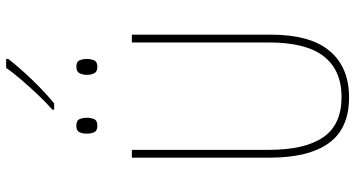

<svg xmlns="http://www.w3.org/2000/svg" viewBox="-292 -882 1183 640"><g transform="rotate(-90 300.0 -561.5)"><path d="M296 10Q192 10 143.5 -57.5Q95 -125 95 -254V-714H121V-258Q121 -137 163 -76Q205 -15 297 -15Q386 -15 432.5 -74Q479 -133 479 -258V-714H505V-252Q505 -119 450.5 -54.5Q396 10 296 10ZM398 -829Q382 -829 376.5 -839Q371 -849 371 -864Q371 -878 376.5 -888.5Q382 -899 398 -899Q415 -899 419.5 -888Q424 -877 424 -864Q424 -851 419.5 -840Q415 -829 398 -829ZM201 -829Q185 -829 180 -839Q175 -849 175 -864Q175 -879 180 -889Q185 -899 201 -899Q219 -899 223.5 -888Q228 -877 228 -864Q228 -851 223.5 -840Q219 -829 201 -829ZM255 -979Q278 -999 304.5 -1027Q331 -1055 355.5 -1083.5Q380 -1112 394 -1133H424V-1126Q398 -1092 357 -1049Q316 -1006 276 -973H255Z"/></g></svg>

Font: Noto Sans Mono Thin
Style: Regular
Weight: 100
Designer: Monotype Design Team
Foundry: Monotype Imaging Inc.
Version: Version 2.014